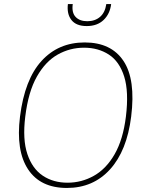

<svg xmlns="http://www.w3.org/2000/svg" viewBox="-20 -920 704 950"><path d="M316 -900H340Q334 -858 354 -836.5Q374 -815 412 -815Q450 -815 475 -836.5Q500 -858 506 -900H530Q524 -851 492.5 -821Q461 -791 409 -791Q357 -791 333.5 -821Q310 -851 316 -900ZM79 -343Q102 -527 185.5 -618.5Q269 -710 399 -710Q530 -710 591 -618.5Q652 -527 629 -343Q608 -174 524.5 -82Q441 10 311 10Q180 10 119 -82Q58 -174 79 -343ZM314 -16Q384 -16 445 -50.5Q506 -85 547.5 -157.5Q589 -230 603 -343Q618 -466 594.5 -541Q571 -616 518.5 -650Q466 -684 396 -684Q326 -684 265.5 -650Q205 -616 162.5 -541Q120 -466 105 -343Q91 -230 115.5 -157.5Q140 -85 192 -50.5Q244 -16 314 -16Z"/></svg>

Font: Haskoy Thin
Style: Italic
Weight: 100
Designer: Ertekin Erdin
Foundry: Ertekin Erdin
Version: Version 2.000; ttfautohint (v1.8.4.7-5d5b)